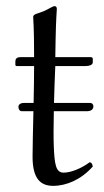

<svg xmlns="http://www.w3.org/2000/svg" viewBox="-20 -595 340 625"><path d="M47 -409C34 -409 30 -403 30 -395V-386C30 -381 31 -380 35 -380H91C91 -344.2 90.3 -301.9 89.4 -260H59C50 -260 40 -257 40 -247C40 -241 43 -233 51 -233H88.8C87.5 -173.4 86 -117.5 86 -85C86 -17 109 10 153 10C197 10 245 -11 282 -53C280 -63 278.5 -65 272 -67C247 -48 212 -33 187 -33C161 -33 157.4 -62 155 -121C154 -145.5 154.3 -186.8 155.2 -233H263C275 -233 284 -238 284 -249C284 -254 281 -260 272 -260H155.8C156.8 -300.5 158.3 -342.9 160 -380H259C269 -380 282 -383 282 -392V-403C282 -407 280 -409 275 -409H160L161 -466C162.1 -528 165 -566 165 -566C165 -572 162 -575 158 -575C151 -575 136 -564 121 -558C105 -551 88 -550 88 -540C88 -529 91 -515 91 -409Z"/></svg>

Font: Libertinus Serif Display
Style: Regular
Weight: 400
Designer: Philipp H. Poll
Foundry: Khaled Hosny
Version: Version 6.1